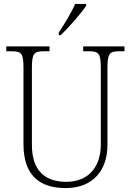

<svg xmlns="http://www.w3.org/2000/svg" viewBox="-20 -951 670 981"><path d="M280 -784V-771H290C332 -811 397 -886 420 -921V-931H364C345 -886 309 -829 280 -784ZM315 10C459 10 529 -85 529 -210V-605C529 -679 541 -689 589 -689H616V-714H405V-689H435C483 -689 495 -679 495 -606V-211C495 -110 442 -22 318 -22C211 -22 143 -79 143 -210V-605C143 -679 155 -689 203 -689H233V-714H12V-689H40C88 -689 100 -679 100 -607V-214C100 -53 185 10 315 10Z"/></svg>

Font: Noto Serif Hebrew SemiCondensed ExtraLight
Style: Regular
Weight: 200
Width: 4
Designer: Monotype Design Team
Foundry: Monotype Imaging Inc.
Version: Version 2.004